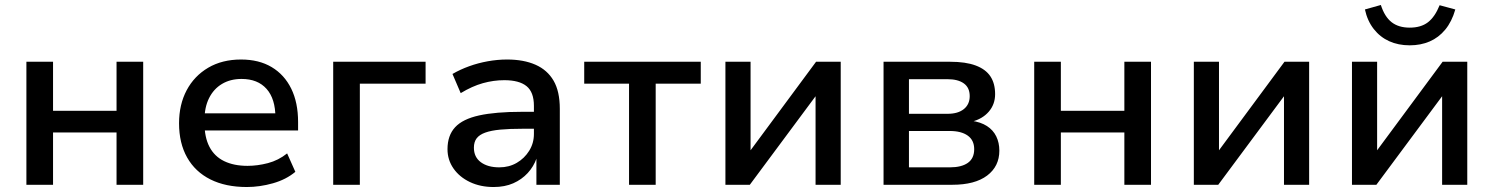

<svg xmlns="http://www.w3.org/2000/svg" viewBox="-20 -742 5998 771"><path d="M86 0V-494H193V-297H448V-494H555V0H448V-210H193V0Z M971 9Q886 9 825 -21.5Q764 -52 731.5 -109.5Q699 -167 699 -247Q699 -322 729.5 -379.5Q760 -437 816 -470Q872 -503 948 -503Q1020 -503 1071 -472.5Q1122 -442 1149.5 -386Q1177 -330 1177 -252V-218H782V-287H1103L1086 -270Q1086 -345 1050.5 -385Q1015 -425 950 -425Q905 -425 871.5 -405Q838 -385 819.5 -348Q801 -311 801 -259V-249Q801 -191 821 -152.5Q841 -114 880 -95Q919 -76 974 -76Q1014 -76 1056 -87Q1098 -98 1133 -126L1166 -52Q1129 -21 1076 -6Q1023 9 971 9Z M1318 0V-494H1689V-406H1425V0Z M1962 9Q1909 9 1867 -11Q1825 -31 1801 -65.5Q1777 -100 1777 -143Q1777 -198 1807.5 -231Q1838 -264 1904 -278.5Q1970 -293 2075 -293H2140V-225H2080Q2026 -225 1989 -221.5Q1952 -218 1928.5 -209.5Q1905 -201 1894 -186.5Q1883 -172 1883 -149Q1883 -111 1911 -90.5Q1939 -70 1985 -70Q2024 -70 2055 -88Q2086 -106 2105 -136.5Q2124 -167 2124 -204V-317Q2124 -372 2094.5 -396Q2065 -420 2005 -420Q1962 -420 1919 -408Q1876 -396 1830 -368L1797 -445Q1828 -463 1864 -476Q1900 -489 1939 -496Q1978 -503 2016 -503Q2083 -503 2130.5 -482Q2178 -461 2203 -418Q2228 -375 2228 -305V0H2134V-107H2135Q2123 -73 2099 -47Q2075 -21 2041 -6Q2007 9 1962 9Z M2506 0V-406H2326V-494H2794V-406H2613V0Z M2893 0V-494H2994V-125H2984L3257 -494H3356V0H3255V-369H3265L2991 0Z M3528 0V-494H3795Q3858 -494 3898 -479Q3938 -464 3957 -435.5Q3976 -407 3976 -364Q3976 -323 3950.5 -293.5Q3925 -264 3881 -253V-257Q3918 -252 3943 -236Q3968 -220 3980.5 -194.5Q3993 -169 3993 -137Q3993 -74 3944 -37Q3895 0 3804 0ZM3630 -70H3794Q3841 -70 3866.5 -88Q3892 -106 3892 -143Q3892 -179 3866 -197.5Q3840 -216 3794 -216H3630ZM3630 -285H3785Q3827 -285 3850.5 -304Q3874 -323 3874 -356Q3874 -390 3850.5 -407Q3827 -424 3785 -424H3630Z M4133 0V-494H4240V-297H4495V-494H4602V0H4495V-210H4240V0Z M4774 0V-494H4875V-125H4865L5138 -494H5237V0H5136V-369H5146L4872 0Z M5409 0V-494H5510V-125H5500L5773 -494H5872V0H5771V-369H5781L5507 0ZM5641 -560Q5595 -560 5558.5 -576.5Q5522 -593 5496.5 -625.5Q5471 -658 5461 -704L5525 -722Q5540 -675 5568 -653Q5596 -631 5641 -631Q5686 -631 5714 -652.5Q5742 -674 5761 -721L5824 -704Q5810 -655 5783.5 -623Q5757 -591 5721 -575.5Q5685 -560 5641 -560Z"/></svg>

Font: Nunito Sans 9pt SemiBold
Style: Regular
Weight: 600
Version: Version 3.101;gftools[0.9.27]